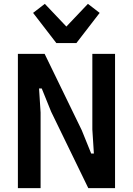

<svg xmlns="http://www.w3.org/2000/svg" viewBox="-20 -978 691 998"><path d="M246 -397 197 -518H183L191 -393V0H73V-698H212L405 -301L454 -180H468L460 -305V-698H578V0H439ZM273 -754 152 -911 213 -958 325 -840 437 -958 498 -911 377 -754Z"/></svg>

Font: IBM Plex Sans Cond SmBld
Style: Regular
Weight: 600
Width: 3
Designer: Mike Abbink, Paul van der Laan, Pieter van Rosmalen
Foundry: Bold Monday
Version: Version 1.3